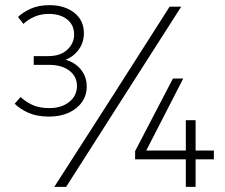

<svg xmlns="http://www.w3.org/2000/svg" viewBox="-20 -726 875 746"><path d="M171 -273Q124 -273 91 -287.5Q58 -302 37 -323L60 -349Q78 -332 104.5 -319Q131 -306 172 -306Q219 -306 249 -330Q279 -354 279 -392Q279 -429 249.5 -451.5Q220 -474 170 -474H111V-508H168Q215 -508 241.5 -533Q268 -558 268 -592Q268 -629 241 -650.5Q214 -672 170 -672Q138 -672 112.5 -660.5Q87 -649 71 -633L50 -660Q67 -677 98 -691.5Q129 -706 172 -706Q231 -706 268.5 -676.5Q306 -647 306 -597Q306 -549 270.5 -516Q235 -483 171 -483V-502Q244 -502 280.5 -470Q317 -438 317 -390Q317 -356 298.5 -329.5Q280 -303 247 -288Q214 -273 171 -273ZM191 0 410 -341 639 -700H684L445 -326L237 0ZM505 -107V-139L652 -421H692L543 -131L534 -141H811V-107ZM702 0V-259H740V0Z"/></svg>

Font: SUSE ExtraLight
Style: Regular
Weight: 250
Designer: Rene Bieder
Foundry: SUSE
Version: Version 1.000